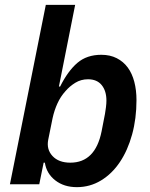

<svg xmlns="http://www.w3.org/2000/svg" viewBox="-20 -760 620 792"><path d="M169 -740H290L223 -403H228Q260 -467 299 -500.5Q338 -534 398 -534Q434 -534 461.5 -520Q489 -506 507 -481.5Q525 -457 534 -422.5Q543 -388 543 -347Q543 -271 525 -205.5Q507 -140 474.5 -91.5Q442 -43 396.5 -15.5Q351 12 297 12Q244 12 208 -16Q172 -44 165 -89H160L142 0H21ZM270 -89Q373 -89 399 -218L413 -290Q415 -301 417 -317Q419 -333 419 -345Q419 -385 399.5 -409Q380 -433 343 -433Q314 -433 290.5 -418.5Q267 -404 250 -384Q230 -362 217 -333.5Q204 -305 197 -273L179 -184Q171 -144 196.5 -116.5Q222 -89 270 -89Z"/></svg>

Font: IBM Plex Sans SmBld
Style: Italic
Weight: 600
Italic angle: -11°
Designer: Mike Abbink, Paul van der Laan, Pieter van Rosmalen
Foundry: Bold Monday
Version: Version 3.005